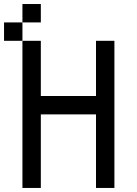

<svg xmlns="http://www.w3.org/2000/svg" viewBox="-20 -929 676 949"><path d="M90.9 -909.1V-818.2H181.8V-909.1ZM0 -818.2V-727.3H90.9V-818.2ZM90.9 -727.3V0H181.8V-363.6H454.5V0H545.5V-727.3H454.5V-454.5H181.8V-727.3Z"/></svg>

Font: Departure Mono
Style: Regular
Weight: 400
Monospace: yes
Designer: Helena Zhang
Version: Version 1.500;Glyphs 3.3.1 (3343)